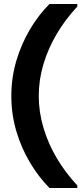

<svg xmlns="http://www.w3.org/2000/svg" viewBox="-20 -816 420 966"><path d="M229 130Q173 73 130 0.5Q87 -72 62 -156.5Q37 -241 37 -333Q37 -425 62 -509.5Q87 -594 130 -667Q173 -740 229 -796H369V-783Q309 -719 265.5 -645.5Q222 -572 198.5 -493Q175 -414 175 -333Q175 -253 198.5 -173.5Q222 -94 265.5 -20.5Q309 53 369 117V130Z"/></svg>

Font: DM Sans 9pt 36pt ExtraBold
Style: Regular
Weight: 800
Version: Version 4.004;gftools[0.9.30]